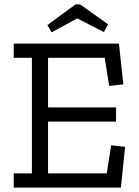

<svg xmlns="http://www.w3.org/2000/svg" viewBox="-20 -847 629 867"><path d="M468 -737 449 -702 329 -764 213 -701 194 -734 321 -827H342ZM526 0H42V-64H124V-586H42V-650H517L537 -466L473 -459L453 -586H197V-362H504V-298H197V-64H462L482 -191L545 -184Z"/></svg>

Font: Zilla Slab
Style: Regular
Weight: 400
Designer: Typotheque.com
Foundry: Typotheque type foundry
Version: Version 1.1; 2017; ttfautohint (v1.6)